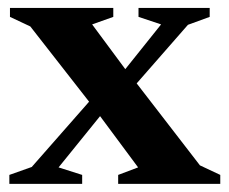

<svg xmlns="http://www.w3.org/2000/svg" viewBox="-20 -452 562 472"><path d="M471.5 -45.5 521.5 -22V0H270.5V-22L319.5 -40.5L226 -166.5L124 -40.5L182 -22V0H3V-22L58 -41.5L199 -202L54.5 -387L4.5 -410.5V-432.5H258.5V-410.5L206.5 -392L288 -282L376 -392L320.5 -410.5V-432.5H495.5V-410.5L442 -391L316 -247Z"/></svg>

Font: Newsreader Text
Style: Bold
Weight: 700
Designer: Hugues Gentile
Foundry: Production Type
Version: Version 1.001